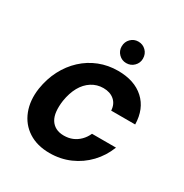

<svg xmlns="http://www.w3.org/2000/svg" viewBox="-168 -848 949 991"><g transform="rotate(30 306.0 -352.0)"><path d="M263 12Q189 12 137 -21.5Q85 -55 62 -114.5Q39 -174 50 -249Q60 -312 87 -364Q114 -416 155 -454Q196 -492 248 -512.5Q300 -533 359 -533Q457 -533 514 -481Q571 -429 573 -337H430Q428 -375 403 -396.5Q378 -418 338 -418Q300 -418 268.5 -398Q237 -378 217 -342Q197 -306 189 -256Q184 -220 187 -191.5Q190 -163 202 -143.5Q214 -124 234 -113.5Q254 -103 282 -103Q310 -103 333 -112.5Q356 -122 374.5 -140.5Q393 -159 404 -184H547Q524 -125 482 -81Q440 -37 384 -12.5Q328 12 263 12ZM374 -588Q348 -588 329.5 -606.5Q311 -625 311 -651Q311 -679 329.5 -697.5Q348 -716 374 -716Q401 -716 419.5 -697.5Q438 -679 438 -651Q438 -625 419.5 -606.5Q401 -588 374 -588Z"/></g></svg>

Font: DM Sans 10pt
Style: Bold Italic
Weight: 700
Italic angle: -10°
Version: Version 4.004;gftools[0.9.30]